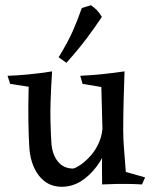

<svg xmlns="http://www.w3.org/2000/svg" viewBox="-20 -708 588 737"><path d="M217 9Q162 9 128.5 -35Q95 -79 92 -151Q90 -186 89 -242.5Q88 -299 90 -375L19 -386L9 -417Q44 -418 90.5 -422.5Q137 -427 180 -434Q176 -377 174 -313.5Q172 -250 177 -164Q179 -118 201 -89.5Q223 -61 261 -61Q273 -64 291.5 -77Q310 -90 329 -111.5Q348 -133 361 -163.5Q374 -194 374 -231L400 -188Q394 -139 367.5 -94Q341 -49 302 -20Q263 9 217 9ZM372 0Q372 -34 371.5 -53.5Q371 -73 371.5 -92.5Q372 -112 375 -145L369 -374L297 -386L288 -417Q312 -418 342.5 -420.5Q373 -423 404 -427Q435 -431 458 -434Q456 -378 454.5 -320.5Q453 -263 453 -207Q453 -173 456 -137Q459 -101 463 -48L537 -27L525 0Q508 -1 495.5 -1.5Q483 -2 468.5 -2Q454 -2 430 -2Q416 -2 401 -1Q386 0 372 0ZM329 -688Q342 -679 351.5 -669.5Q361 -660 371 -643Q343 -601 311 -558.5Q279 -516 235 -467L205 -488Q241 -547 259.5 -589Q278 -631 294 -677Q302 -680 311.5 -682.5Q321 -685 329 -688Z"/></svg>

Font: Ruwudu
Style: Regular
Weight: 400
Designer: Becca Hirsbrunner Spalinger
Foundry: SIL International
Version: Version 3.000